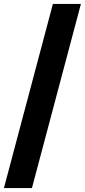

<svg xmlns="http://www.w3.org/2000/svg" viewBox="-20 -760 433 980"><path d="M0 200 250 -740H393L143 200Z"/></svg>

Font: Livvic
Style: Bold
Weight: 700
Designer: Jacques Le Bailly, Baron von Fonthausen
Version: Version 1.001; ttfautohint (v1.8.2)